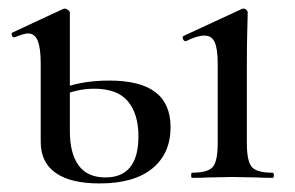

<svg xmlns="http://www.w3.org/2000/svg" viewBox="-20 -415 688 448"><path d="M75 -84V-266Q75 -303 68 -320Q61 -337 45 -337Q37 -337 14 -328H12Q9 -328 7.5 -333Q6 -338 9 -339L127 -394L131 -395Q134 -395 138.5 -392Q143 -389 143 -385V-109Q143 -57 163.5 -29Q184 -1 226 -1Q303 -1 303 -97Q303 -149 278.5 -178.5Q254 -208 200 -208Q157 -208 119 -189L113 -204Q164 -227 235 -227Q307 -227 342.5 -200Q378 -173 378 -118Q378 -57 335.5 -22Q293 13 212 13Q145 13 110 -11.5Q75 -36 75 -84ZM428 -12Q465 -12 476.5 -25.5Q488 -39 488 -81V-266Q488 -301 481 -316.5Q474 -332 457 -332Q440 -332 414 -319H413Q409 -319 407 -324Q405 -329 408 -331L544 -394L548 -395Q552 -395 555 -392Q558 -389 558 -385Q558 -378 557 -345Q556 -312 556 -267V-81Q556 -39 567.5 -25.5Q579 -12 616 -12Q619 -12 619 -6Q619 0 616 0Q592 0 578 -1L522 -2L467 -1Q452 0 428 0Q426 0 426 -6Q426 -12 428 -12Z"/></svg>

Font: Cormorant Infant Medium
Style: Regular
Weight: 500
Designer: Christian Thalmann (Catharsis Fonts)
Foundry: Catharsis Fonts
Version: Version 4.000